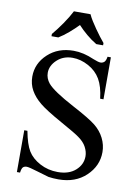

<svg xmlns="http://www.w3.org/2000/svg" viewBox="-101 -998 787 1081"><g transform="rotate(10 292.5 -457.5)"><path d="M482 -712V-472H463Q455 -541 431 -582Q407 -623 362 -647.5Q317 -672 271 -672Q218 -672 182.5 -639Q147 -606 147 -565Q147 -533 169 -506Q201 -468 321 -404Q419 -352 454.5 -323.5Q490 -295 509 -257Q528 -219 528 -178Q528 -99 467.5 -41.5Q407 16 310 16Q279 16 253 12Q237 8 186.5 -7.5Q136 -23 123 -23Q109 -23 101.5 -15.5Q94 -8 91 16H73V-223H91Q105 -148 127.5 -111Q150 -74 196.5 -49Q243 -24 299 -24Q363 -24 400.5 -57.5Q438 -91 438 -138Q438 -164 424 -190.5Q410 -217 379 -239Q358 -255 269 -304.5Q180 -354 142.5 -384.5Q105 -415 85 -450.5Q65 -486 65 -529Q65 -604 123 -658Q181 -712 270 -712Q326 -712 387 -685Q417 -673 429 -673Q441 -673 450 -680.5Q459 -688 463 -712ZM132 -784Q144 -798 158 -816.5Q172 -835 186 -855Q200 -875 212 -895Q224 -915 232 -931H327Q334 -915 346.5 -895Q359 -875 373 -855Q387 -835 401 -816.5Q415 -798 427 -784V-771H388Q359 -788 330 -812.5Q301 -837 279 -861Q256 -837 227.5 -812.5Q199 -788 171 -771H132Z"/></g></svg>

Font: MM Taunggyi
Style: Regular
Weight: 400
Designer: Khon Soe Zaw Thu
Version: Version 1.00 July 18, 2016, initial release